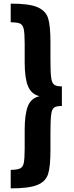

<svg xmlns="http://www.w3.org/2000/svg" viewBox="-20 -846 407 1058"><path d="M39 90C63 90 80 87 91 82C101 77 108 67 111 52C114 37 116 11 116 -26V-130C116 -188 122 -232 134 -262C146 -291 167 -309 198 -316C167 -323 146 -342 134 -372C122 -401 116 -445 116 -503V-607C116 -644 114 -670 111 -685C108 -700 101 -711 91 -716C80 -721 63 -723 39 -723V-826C106 -826 154 -820 185 -807C216 -794 236 -774 245 -746C254 -717 258 -673 258 -614V-521C258 -472 259 -438 262 -419C264 -400 269 -387 278 -380C286 -373 300 -370 321 -370V-262C300 -262 286 -259 278 -253C269 -246 264 -233 262 -214C259 -195 258 -160 258 -111V-19C258 41 254 85 245 113C236 141 216 161 186 173C155 186 106 192 39 192Z"/></svg>

Font: Oswald SemiBold
Style: Regular
Weight: 400
Version: Version